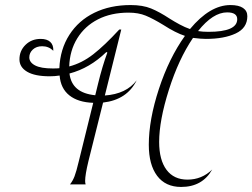

<svg xmlns="http://www.w3.org/2000/svg" viewBox="-20 -730 999 760"><path d="M744 -580Q687 -496 648.5 -374.5Q610 -253 610 -168Q610 -97 639 -58Q668 -19 722 -19Q779 -19 820 -59Q781 10 697 10Q635 10 602 -34Q569 -78 569 -157Q569 -256 609 -378Q649 -500 712 -588Q675 -600 627 -631Q586 -656 557 -668Q528 -680 489 -680Q420 -680 368 -653.5Q316 -627 286 -578.5Q256 -530 254 -467Q304 -480 349 -515Q394 -550 452 -613H460L395 -352Q480 -358 521 -412Q483 -335 388 -324L330 -92Q317 -38 317 -14Q317 -6 319 0H257Q268 -14 275 -32Q282 -50 292 -92L349 -323Q289 -325 254.5 -352.5Q220 -380 216 -431Q196 -428 177 -428Q118 -428 87.5 -446Q57 -464 57 -495Q57 -529 81 -552.5Q105 -576 141 -576Q166 -576 179 -564Q192 -552 191 -529Q173 -547 147 -547Q124 -547 110 -534Q96 -521 96 -503Q96 -483 119 -471Q142 -459 189 -459Q207 -459 215 -460Q218 -535 254.5 -592Q291 -649 353.5 -679.5Q416 -710 497 -710Q545 -710 578 -696.5Q611 -683 652 -656Q671 -644 691.5 -633Q712 -622 732 -615Q811 -710 892 -710Q925 -710 942 -698.5Q959 -687 959 -666Q959 -619 913 -597.5Q867 -576 795 -576Q776 -576 744 -580ZM764 -607Q782 -604 805 -604Q919 -604 919 -654Q919 -681 879 -681Q823 -681 764 -607ZM401 -524Q335 -460 255 -439Q264 -362 357 -353L368 -398Q385 -468 405 -522Z"/></svg>

Font: Srisakdi
Style: Regular
Weight: 400
Designer: Cadson Demak Co.,Ltd.
Foundry: Cadson Demak Co.,Ltd.
Version: Version 1.000